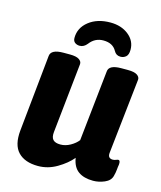

<svg xmlns="http://www.w3.org/2000/svg" viewBox="-109 -794 738 882"><g transform="rotate(15 260.0 -353.5)"><path d="M155 8Q92 8 60 -25.5Q28 -59 35 -129L72 -493Q75 -525 134 -525H165Q195 -525 208.5 -516Q222 -507 221 -494L186 -163Q183 -137 193.5 -125.5Q204 -114 229 -114Q253 -114 276 -127Q299 -140 312 -157L348 -493Q350 -525 409 -525H441Q471 -525 484.5 -516Q498 -507 497 -494L458 -138Q456 -122 462 -115.5Q468 -109 479 -109Q487 -109 494 -112Q501 -115 505 -115Q515 -115 513 -94Q511 -84 510 -70.5Q509 -57 504 -38Q498 -15 471 -3.5Q444 8 417 8Q373 8 346.5 -11Q320 -30 313 -73Q287 -42 244.5 -17Q202 8 155 8ZM307 -715Q359 -715 393.5 -687.5Q428 -660 428 -618Q428 -594 417 -584.5Q406 -575 391 -575Q370 -575 360 -594Q342 -627 297 -627Q257 -627 232 -594Q217 -575 197 -575Q184 -575 174.5 -582Q165 -589 165 -604Q165 -652 205 -683.5Q245 -715 307 -715Z"/></g></svg>

Font: Asap Semi Condensed Semi Condensed Regular
Style: Bold Italic
Weight: 700
Width: 4
Italic angle: -6°
Designer: Pablo Cosgaya
Foundry: Omnibus-Type
Version: Version 3.001; ttfautohint (v1.8.4.7-5d5b)